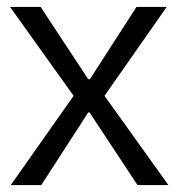

<svg xmlns="http://www.w3.org/2000/svg" viewBox="-20 -533 514 553"><path d="M11 0 192 -257 9 -513H97L234 -305H239L373 -513H460L281 -257L465 0H376L238 -209H234L99 0Z"/></svg>

Font: Bricolage Grotesque 48pt Condensed ExtraBold Light
Style: Regular
Weight: 300
Version: Version 1.000;gftools[0.9.30]